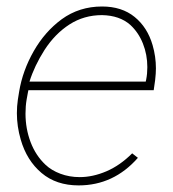

<svg xmlns="http://www.w3.org/2000/svg" viewBox="-20 -558 529 588"><path d="M402.3 -74.7Q328.1 9.8 220.7 9.8Q152.3 9.8 107.2 -28.3Q62 -66.4 43.5 -130.4Q31.7 -170.9 31.7 -211.4Q31.7 -232.4 34.7 -252.9L38.6 -277.3Q49.3 -341.8 83.3 -401.4Q117.2 -460.9 168.9 -499Q222.7 -538.1 292.5 -538.1Q353 -538.1 392.3 -506.1Q431.6 -474.1 447.3 -419.9Q457.5 -384.8 457.5 -348.6Q457.5 -333 455.1 -312.5L450.7 -281.7H66.9L65.4 -274.4L61.5 -252.9Q58.1 -232.9 58.1 -210Q58.1 -164.1 73.7 -122.8Q89.4 -81.5 119.6 -53.2Q137.7 -36.1 165 -25.9Q192.4 -15.6 224.1 -15.6Q264.2 -15.6 305.9 -33.4Q347.7 -51.3 384.8 -88.4ZM116.2 -404.8Q85.4 -356.4 70.3 -308.1H426.3L427.7 -314.5Q431.2 -332 431.2 -352.5Q431.2 -390.6 417.7 -424.6Q404.3 -458.5 378.9 -481.9Q346.2 -510.7 292.5 -511.7Q237.3 -511.7 192.9 -483.2Q148.4 -454.6 116.2 -404.8Z"/></svg>

Font: Mardoto Thin
Style: Italic
Weight: 250
Italic angle: -12°
Designer: Christian Robertson, Vahan Hovhannisyan
Foundry: Google
Version: Version 1.000